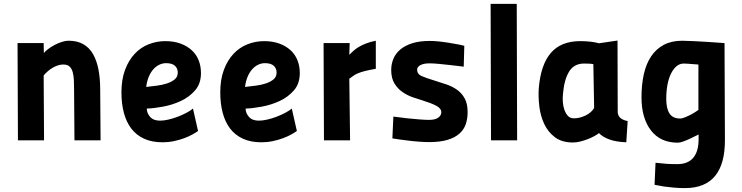

<svg xmlns="http://www.w3.org/2000/svg" viewBox="-20 -720 3806 985"><path d="M72 0 70 -499H204L205 -448Q212 -457 226.5 -468Q241 -479 258.5 -488.5Q276 -498 295.5 -504.5Q315 -511 333 -511Q376 -511 407 -493.5Q438 -476 457 -443Q476 -410 485 -364Q494 -318 494 -261L496 0H362L360 -261Q360 -286 359 -309Q358 -332 353 -350Q348 -368 337 -378.5Q326 -389 305 -389Q280 -389 253 -374Q226 -359 204 -333L206 0Z M996 -48Q985 -40 967 -30Q949 -20 925 -11Q901 -2 872.5 4Q844 10 814 10Q759 10 719 -8.5Q679 -27 653.5 -60.5Q628 -94 615.5 -141Q603 -188 603 -246Q603 -312 621.5 -361.5Q640 -411 671 -444Q702 -477 743 -493Q784 -509 828 -509Q872 -509 906 -496.5Q940 -484 963.5 -462.5Q987 -441 999 -411Q1011 -381 1011 -345Q1011 -291 981 -256.5Q951 -222 908 -202Q865 -182 817 -173Q769 -164 733 -163Q733 -140 750 -120.5Q767 -101 801 -101Q820 -101 844 -106.5Q868 -112 891.5 -121Q915 -130 936 -141Q957 -152 970 -163ZM832 -396Q815 -396 798.5 -388.5Q782 -381 768 -366Q754 -351 744 -328Q734 -305 730 -274Q756 -277 784.5 -280.5Q813 -284 837 -292Q861 -300 876.5 -313Q892 -326 892 -348Q892 -369 877.5 -382.5Q863 -396 832 -396Z M1503 -48Q1492 -40 1474 -30Q1456 -20 1432 -11Q1408 -2 1379.5 4Q1351 10 1321 10Q1266 10 1226 -8.5Q1186 -27 1160.5 -60.5Q1135 -94 1122.5 -141Q1110 -188 1110 -246Q1110 -312 1128.5 -361.5Q1147 -411 1178 -444Q1209 -477 1250 -493Q1291 -509 1335 -509Q1379 -509 1413 -496.5Q1447 -484 1470.5 -462.5Q1494 -441 1506 -411Q1518 -381 1518 -345Q1518 -291 1488 -256.5Q1458 -222 1415 -202Q1372 -182 1324 -173Q1276 -164 1240 -163Q1240 -140 1257 -120.5Q1274 -101 1308 -101Q1327 -101 1351 -106.5Q1375 -112 1398.5 -121Q1422 -130 1443 -141Q1464 -152 1477 -163ZM1339 -396Q1322 -396 1305.5 -388.5Q1289 -381 1275 -366Q1261 -351 1251 -328Q1241 -305 1237 -274Q1263 -277 1291.5 -280.5Q1320 -284 1344 -292Q1368 -300 1383.5 -313Q1399 -326 1399 -348Q1399 -369 1384.5 -382.5Q1370 -396 1339 -396Z M1640 -499H1774L1772 -439Q1781 -448 1792.5 -458.5Q1804 -469 1819.5 -478.5Q1835 -488 1856.5 -496.5Q1878 -505 1908 -511V-367Q1873 -361 1852 -355.5Q1831 -350 1817.5 -344.5Q1804 -339 1794 -332Q1784 -325 1772 -316L1776 0H1642Z M2359 -378Q2325 -382 2292 -386Q2264 -389 2234 -392Q2204 -395 2184 -395Q2154 -395 2137 -386Q2120 -377 2120 -363Q2120 -340 2142.5 -330Q2165 -320 2208 -307Q2241 -297 2271.5 -286.5Q2302 -276 2326 -258.5Q2350 -241 2364.5 -214Q2379 -187 2379 -145Q2379 -111 2369.5 -83Q2360 -55 2337 -34.5Q2314 -14 2276 -2.5Q2238 9 2181 9Q2158 9 2125.5 6.5Q2093 4 2064 0Q2030 -4 1993 -10L1998 -122Q2036 -117 2070 -113Q2099 -110 2130 -107.5Q2161 -105 2181 -105Q2213 -105 2228.5 -116.5Q2244 -128 2244 -144Q2244 -164 2218 -177.5Q2192 -191 2150 -204Q2126 -211 2097.5 -221Q2069 -231 2044.5 -248Q2020 -265 2003.5 -292Q1987 -319 1987 -361Q1987 -391 1998 -418Q2009 -445 2033 -465.5Q2057 -486 2094.5 -498Q2132 -510 2185 -510Q2205 -510 2230 -507.5Q2255 -505 2279.5 -501Q2304 -497 2326 -493Q2348 -489 2362 -485Z M2497 -700H2631L2633 0H2499Z M3149 -143Q3151 -124 3164.5 -113.5Q3178 -103 3200 -99L3193 10Q3141 8 3106.5 -4.5Q3072 -17 3053 -37Q3044 -30 3028.5 -21.5Q3013 -13 2995 -6Q2977 1 2957 6Q2937 11 2919 11Q2863 11 2827.5 -15.5Q2792 -42 2772.5 -83Q2753 -124 2747 -173Q2741 -222 2744 -267Q2754 -388 2806 -448.5Q2858 -509 2957 -509Q2986 -509 3011 -506Q3036 -503 3053 -498L3148 -512ZM2925 -113Q2954 -113 2984 -127.5Q3014 -142 3028 -166L3024 -391Q3015 -393 3000 -393.5Q2985 -394 2976 -394Q2925 -394 2899.5 -352.5Q2874 -311 2868 -236Q2866 -218 2867.5 -196.5Q2869 -175 2875.5 -156.5Q2882 -138 2893.5 -125.5Q2905 -113 2925 -113Z M3488 -394Q3467 -394 3450.5 -380Q3434 -366 3422 -341.5Q3410 -317 3404 -284Q3398 -251 3398 -212Q3398 -164 3414.5 -138Q3431 -112 3469 -112Q3480 -112 3496.5 -119Q3513 -126 3528 -134Q3546 -144 3563 -156V-389Q3549 -390 3535 -391Q3523 -392 3510 -393Q3497 -394 3488 -394ZM3494 245Q3465 245 3437 242.5Q3409 240 3387 237Q3361 233 3338 228L3343 115Q3365 117 3385 119Q3402 121 3421.5 121.5Q3441 122 3455 122Q3509 122 3536.5 89.5Q3564 57 3564 -6V-30Q3563 -30 3550.5 -23.5Q3538 -17 3521 -9Q3504 -1 3486.5 5.5Q3469 12 3457 12Q3368 12 3319.5 -51Q3271 -114 3271 -221Q3271 -286 3283 -339.5Q3295 -393 3320.5 -431Q3346 -469 3385.5 -490Q3425 -511 3480 -511Q3502 -511 3538.5 -509Q3575 -507 3610 -505Q3651 -502 3697 -499L3699 -5Q3701 245 3494 245Z"/></svg>

Font: Panefresco 999wt
Style: Regular
Weight: 900
Version: Version 1.001